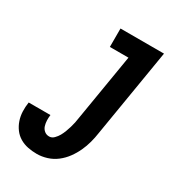

<svg xmlns="http://www.w3.org/2000/svg" viewBox="-180 -838 859 948"><g transform="rotate(30 250.0 -363.5)"><path d="M177 8Q151 8 126 3Q101 -2 80 -14.5Q59 -27 44.5 -46.5Q30 -66 22 -89.5Q14 -113 13 -139Q12 -165 16 -191V-192H140Q138 -176 138.5 -160.5Q139 -145 143.5 -130.5Q148 -116 159.5 -106.5Q171 -97 187 -97Q202 -97 214 -109Q226 -121 233.5 -134.5Q241 -148 246.5 -162.5Q252 -177 256.5 -192Q261 -207 264 -221.5Q267 -236 269 -251L332 -630H226V-735H474L391 -234Q387 -206 379.5 -178Q372 -150 359.5 -123Q347 -96 329 -71.5Q311 -47 287 -28.5Q263 -10 234 -1Q205 8 177 8Z"/></g></svg>

Font: Iosevka Term Curly Extrabold
Style: Italic
Weight: 800
Italic angle: -9°
Designer: Belleve Invis
Foundry: Belleve Invis
Version: Version 32.3.0